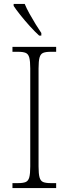

<svg xmlns="http://www.w3.org/2000/svg" viewBox="-20 -951 348 971"><path d="M43 0V-25H73Q97 -25 110 -30.5Q123 -36 128 -54Q133 -72 133 -109V-605Q133 -642 128 -660Q123 -678 110 -683.5Q97 -689 73 -689H43V-714H264V-689H235Q211 -689 198 -683.5Q185 -678 180 -660Q175 -642 175 -605V-109Q175 -72 180 -54Q185 -36 198 -30.5Q211 -25 235 -25H264V0ZM178 -771Q158 -789 132 -817.5Q106 -846 83 -875Q60 -904 49 -921V-931H105Q114 -909 129 -882Q144 -855 160 -829Q176 -803 189 -784V-771Z"/></svg>

Font: Noto Serif Khmer SemiCondensed ExtraLight
Style: Regular
Weight: 200
Width: 4
Designer: Danh Hong and the Monotype Design Team
Foundry: Monotype Imaging Inc.
Version: Version 2.004; ttfautohint (v1.8.4.7-5d5b)